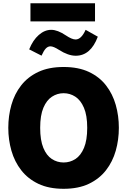

<svg xmlns="http://www.w3.org/2000/svg" viewBox="-20 -1151 778 1176"><path d="M562 -1130.9V-1020H166.5V-1130.9ZM158.7 -848.6Q181.6 -905.3 217.5 -936.8Q253.4 -968.3 293.9 -968.3Q332.5 -968.3 382.8 -934.6Q420.4 -909.2 442.9 -909.2Q478 -909.2 504.4 -968.3L579.1 -926.3Q535.6 -809.6 443.8 -809.6Q397.9 -809.6 341.8 -845.2Q307.6 -867.2 289.1 -867.2Q273.4 -867.2 260.7 -854Q248 -840.8 234.4 -810.1ZM369.6 -740.7Q460.4 -740.7 524.7 -710.4Q588.9 -680.2 629.4 -627.9Q669.9 -575.7 689 -508.5Q708 -441.4 708 -368.2Q708 -294.9 689 -227.8Q669.9 -160.6 629.2 -108.2Q588.4 -55.7 524.2 -25.1Q460 5.4 369.6 5.4Q279.3 5.4 215.1 -25.1Q150.9 -55.7 110.1 -108.2Q69.3 -160.6 50 -227.8Q30.8 -294.9 30.8 -368.2Q30.8 -441.4 49.8 -508.5Q68.8 -575.7 109.6 -627.9Q150.4 -680.2 214.6 -710.4Q278.8 -740.7 369.6 -740.7ZM369.6 -580.1Q331.1 -580.1 298.3 -558.8Q265.6 -537.6 245.8 -491Q226.1 -444.3 226.1 -368.2Q226.1 -292 245.4 -245.4Q264.6 -198.7 297.4 -177.2Q330.1 -155.8 369.6 -155.8Q409.2 -155.8 442.1 -177.2Q475.1 -198.7 494.6 -245.6Q514.2 -292.5 514.2 -368.2Q514.2 -444.3 494.1 -491Q474.1 -537.6 441.4 -558.8Q408.7 -580.1 369.6 -580.1Z"/></svg>

Font: Estedad-FD Black
Style: Regular
Weight: 900
Designer: Amin Abedi
Version: Version 7.3